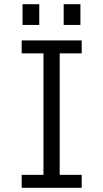

<svg xmlns="http://www.w3.org/2000/svg" viewBox="-20 -892 490 912"><path d="M83 0V-61.5H186.5V-638.5H83V-700H368V-638.5H263.5V-61.5H368V0ZM87 -872H166.5V-773.5H87ZM282.5 -872H362V-773.5H282.5Z"/></svg>

Font: Trispace Condensed Light
Style: Regular
Weight: 300
Width: 3
Designer: Tyler Finck
Foundry: Etcetera Type Company
Version: Version 1.210; ttfautohint (v1.8.3)